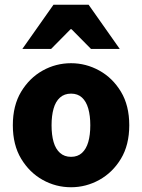

<svg xmlns="http://www.w3.org/2000/svg" viewBox="-20 -776 598 808"><path d="M279 12Q215 12 159.5 -19Q104 -50 69 -108Q34 -166 34 -249Q34 -332 69 -390Q104 -448 159.5 -479Q215 -510 279 -510Q342 -510 398 -479Q454 -448 489 -390Q524 -332 524 -249Q524 -166 489 -108Q454 -50 398 -19Q342 12 279 12ZM279 -116Q307 -116 325 -132.5Q343 -149 351.5 -178.5Q360 -208 360 -249Q360 -289 351.5 -319Q343 -349 325 -365.5Q307 -382 279 -382Q251 -382 232.5 -365.5Q214 -349 205.5 -319Q197 -289 197 -249Q197 -208 205.5 -178.5Q214 -149 232.5 -132.5Q251 -116 279 -116ZM74 -570 205 -756H353L484 -570H363L281 -653H277L195 -570Z"/></svg>

Font: Source Sans 3 ExtraLight ExtraBold
Style: Regular
Weight: 800
Version: Version 3.052;hotconv 1.1.0;makeotfexe 2.6.0